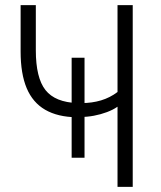

<svg xmlns="http://www.w3.org/2000/svg" viewBox="-20 -725 623 745"><path d="M436 0V-311Q419 -299 395 -290Q371 -281 344.5 -276Q318 -271 289 -271L308 -283V-113H258V-282L277 -270Q204 -271 155.5 -299Q107 -327 83.5 -383Q60 -439 60 -525V-705H119V-530Q119 -423 156.5 -375.5Q194 -328 281 -325L258 -315V-501H308V-315L296 -325Q337 -325 372 -335.5Q407 -346 436 -368V-705H495V0Z"/></svg>

Font: Nunito Sans 10pt Condensed Light
Style: Regular
Weight: 300
Width: 3
Designer: Vernon Adams
Foundry: Vernon Adams
Version: Version 3.101;gftools[0.9.27]